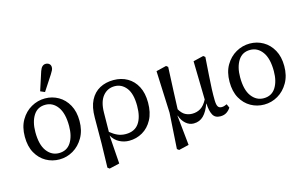

<svg xmlns="http://www.w3.org/2000/svg" viewBox="-110 -1073 2499 1567"><g transform="rotate(-15 1139.5 -289.5)"><path d="M269 13Q208 13 156.5 -16Q105 -45 73.5 -101Q42 -157 42 -239Q42 -321 76 -379Q110 -437 164.5 -468Q219 -499 281 -499Q342 -499 393.5 -469.5Q445 -440 476 -384Q507 -328 507 -249Q507 -168 473 -109Q439 -50 385 -18.5Q331 13 269 13ZM278 -38Q345 -38 379.5 -91.5Q414 -145 414 -231Q414 -338 374 -393Q334 -448 271 -448Q204 -448 169.5 -393.5Q135 -339 135 -253Q135 -146 175.5 -92Q216 -38 278 -38ZM259 -565 310 -722Q319 -748 331.5 -759Q344 -770 360 -770Q378 -770 390 -759.5Q402 -749 402 -731Q402 -717 396 -705.5Q390 -694 379 -676L296 -549Z M717 -262 715 -100Q747 -74 777.5 -60.5Q808 -47 845 -47Q920 -47 956.5 -99Q993 -151 993 -246Q993 -349 954 -398.5Q915 -448 856 -448Q795 -448 756.5 -401Q718 -354 717 -262ZM628 179 633 -23 634 -242Q634 -331 663 -387.5Q692 -444 743 -471.5Q794 -499 860 -499Q926 -499 977 -469.5Q1028 -440 1057 -384.5Q1086 -329 1086 -249Q1086 -164 1054.5 -105.5Q1023 -47 971 -17Q919 13 858 13Q815 13 776 -7Q737 -27 713 -70L730 171L644 191Z M1215 179 1234 -123 1219 -478 1305 -499 1320 -487Q1315 -368 1311 -285.5Q1307 -203 1305 -133Q1327 -95 1354 -81Q1381 -67 1412 -67Q1451 -67 1482.5 -86Q1514 -105 1539 -153L1532 -478L1619 -499L1634 -487Q1628 -398 1623.5 -333.5Q1619 -269 1617 -219.5Q1615 -170 1616 -124Q1617 -87 1626.5 -72Q1636 -57 1658 -57Q1670 -57 1681.5 -61Q1693 -65 1702 -69L1716 -37Q1703 -16 1681.5 -1.5Q1660 13 1628 13Q1583 13 1565 -21Q1547 -55 1544 -116L1542 -117Q1520 -54 1486.5 -20.5Q1453 13 1403 13Q1366 13 1336 -13.5Q1306 -40 1292 -83L1290 -81L1316 171L1231 191Z M1999 13Q1938 13 1886.5 -16Q1835 -45 1803.5 -101Q1772 -157 1772 -239Q1772 -321 1806 -379Q1840 -437 1894.5 -468Q1949 -499 2011 -499Q2072 -499 2123.5 -469.5Q2175 -440 2206 -384Q2237 -328 2237 -249Q2237 -168 2203 -109Q2169 -50 2115 -18.5Q2061 13 1999 13ZM2008 -38Q2075 -38 2109.5 -91.5Q2144 -145 2144 -231Q2144 -338 2104 -393Q2064 -448 2001 -448Q1934 -448 1899.5 -393.5Q1865 -339 1865 -253Q1865 -146 1905.5 -92Q1946 -38 2008 -38Z"/></g></svg>

Font: Source Serif 4 SmText
Style: Regular
Weight: 400
Designer: Frank Grießhammer
Foundry: Adobe
Version: Version 4.005;hotconv 1.1.0;makeotfexe 2.6.0